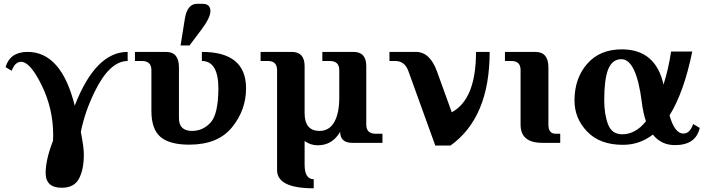

<svg xmlns="http://www.w3.org/2000/svg" viewBox="-20 -767 3786 1031"><path d="M312 241.2Q225.1 241.2 225.1 162.1Q225.1 90.3 264.6 -10.7Q265.6 -32.2 265.6 -41.5Q265.6 -183.1 203.9 -309.1Q142.1 -435.1 93.3 -435.1Q60.1 -435.1 43 -386.7L9.8 -406.7Q34.2 -488.3 127.9 -488.3Q309.6 -488.3 381.3 -199.7Q493.2 -488.3 665.5 -488.3V-439.5Q568.8 -439.5 488.3 -274.4Q435.1 -165.5 414.1 -58.6Q430.2 23.9 430.2 62.5Q430.2 143.1 404.3 192.1Q378.4 241.2 312 241.2Z M996.1 9.8Q891.1 9.8 842 -31.5Q793 -72.8 793 -171.4V-390.6Q793 -439.5 741.7 -439.5H704.6V-488.3H871.6Q940.9 -488.3 940.9 -405.8V-132.3Q940.9 -64 1011.7 -64Q1069.3 -64 1110.6 -108.6Q1151.9 -153.3 1152.8 -293Q1151.9 -439.5 1064 -439.5V-488.3Q1301.3 -488.3 1301.3 -293Q1301.3 -175.8 1225.6 -83Q1149.9 9.8 996.1 9.8ZM949.7 -522.9 972.2 -664.1Q984.9 -746.6 1038.6 -746.6H1066.4Q1088.9 -746.6 1099.4 -736.6Q1109.9 -726.6 1109.9 -707.5Q1109.9 -671.9 1061.5 -607.9L997.6 -522.9Z M1664.6 244.1Q1467.8 244.1 1467.8 146.5V-390.6Q1467.8 -439.5 1418.9 -439.5H1379.4V-488.3H1546.4Q1615.7 -488.3 1615.7 -412.1V-159.7Q1615.7 -64 1695.8 -64Q1747.6 -64 1774.7 -111.1Q1801.8 -158.2 1801.8 -243.2V-390.6Q1801.8 -439.5 1750 -439.5H1710.9V-488.3H1877.9Q1946.8 -488.3 1946.8 -412.1V-97.7Q1946.8 -48.8 1997.1 -48.8H2033.7V0H1871.6Q1806.6 0 1806.6 -59.1Q1764.2 13.2 1686.5 13.2Q1647.5 13.2 1615.7 -9.8V117.2Q1615.7 195.3 1664.6 195.3Z M2317.4 14.6 2172.9 -385.3Q2153.3 -439.5 2102.5 -439.5H2071.3V-488.3H2212.9Q2288.6 -488.3 2326.2 -384.3L2405.8 -164.1Q2536.1 -233.9 2536.1 -488.3H2609.4Q2609.4 -135.3 2398.9 14.6Z M2988.3 0H2891.6Q2775.4 0 2775.4 -97.7V-390.6Q2775.4 -439.5 2726.6 -439.5H2691.4V-488.3H2854.5Q2924.8 -488.3 2924.8 -405.3V-97.7Q2924.8 -48.8 2963.9 -48.8H2988.3Z M3485.8 -44.4Q3414.6 10.7 3325.2 10.7Q3201.2 10.7 3133.1 -60.3Q3064.9 -131.3 3064.9 -227.1Q3064.9 -346.2 3132.8 -424.1Q3200.7 -502 3318.8 -502Q3500.5 -502 3543 -313Q3569.8 -397 3583.5 -490.2H3697.3Q3652.3 -270.5 3575.2 -147.5Q3603 -49.8 3649.4 -49.8Q3684.6 -49.8 3702.1 -101.1L3737.3 -80.1Q3716.8 12.2 3604.5 12.2Q3530.3 12.2 3485.8 -44.4ZM3224.6 -230Q3224.6 -152.8 3245.1 -99.4Q3265.6 -45.9 3321.8 -45.9Q3392.1 -45.9 3448.7 -115.7Q3433.6 -159.7 3426.3 -218.8Q3397 -449.2 3316.4 -449.2Q3267.1 -449.2 3245.1 -393.1Q3224.6 -338.9 3224.6 -230Z"/></svg>

Font: Munson
Style: Bold
Weight: 700
Designer: Paul James MIller
Foundry: High-Logic / Made with FontCreator
Version: Version 2.10;May 5, 2019;FontCreator 11.5.0.2430 64-bit